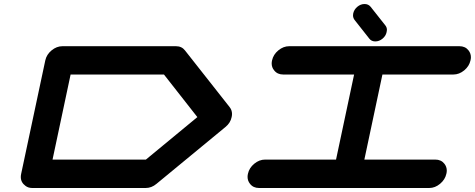

<svg xmlns="http://www.w3.org/2000/svg" viewBox="-20 -940 2374 960"><path d="M709.5 -142.1 966.8 -354.5 799.8 -567.4H333L242.7 -142.1ZM1127.9 -404.8Q1140.1 -389.6 1140.1 -370.1Q1140.1 -362.8 1138.2 -354.5Q1132.3 -325.2 1106.9 -304.7L762.7 -21Q737.8 0 708.5 0H141.6Q121.1 0 107.4 -10.7Q84 -27.8 84 -55.2Q84 -63 85.9 -71.3L206.5 -638.2Q212.9 -667.5 238 -688.2Q263.2 -709 292.5 -709H859.4Q888.7 -709 904.8 -688Z M2156.2 -142.1Q2185.5 -142.1 2201.7 -121.6Q2213.9 -106.4 2213.9 -86.9Q2213.9 -79.6 2211.9 -71.3Q2205.6 -42 2180.4 -21Q2155.3 0 2126 0H1275.4Q1246.1 0 1230 -21Q1217.8 -36.1 1217.8 -55.7Q1217.8 -63 1219.7 -71.3Q1226.1 -100.6 1251.2 -121.3Q1276.4 -142.1 1305.7 -142.1H1660.2L1750.5 -567.4H1396Q1366.7 -567.4 1350.6 -588.4Q1338.4 -603 1338.4 -622.6Q1338.4 -629.9 1340.3 -638.2Q1346.7 -667.5 1371.8 -688.2Q1397 -709 1426.3 -709H2276.9Q2306.2 -709 2322.3 -688.5Q2334.5 -673.3 2334.5 -653.8Q2334.5 -646.5 2332.5 -638.2Q2326.2 -608.9 2301 -588.1Q2275.9 -567.4 2246.6 -567.4H1892.1L1801.8 -142.1ZM1752.9 -840.3Q1745.1 -850.6 1745.1 -863.3Q1745.1 -868.2 1746.1 -873Q1750.5 -892.6 1766.8 -906.2Q1783.2 -919.9 1802.7 -919.9Q1821.8 -919.9 1833 -906.2L1906.7 -813Q1914.6 -803.2 1914.6 -790.5Q1914.6 -785.6 1913.1 -779.8Q1909.2 -760.3 1892.6 -746.6Q1876 -732.9 1856.4 -732.9Q1837.4 -732.9 1826.7 -746.6Z"/></svg>

Font: Robtronika
Style: Italic
Weight: 400
Italic angle: -12°
Designer: GGBot
Version: 1.00